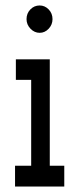

<svg xmlns="http://www.w3.org/2000/svg" viewBox="-20 -682 290 702"><path d="M35 0V-76H94V-390H38V-465H162V-76H215V0ZM125 -562Q106 -562 91.5 -577Q77 -592 77 -612Q77 -633 91 -647.5Q105 -662 125 -662Q144 -662 158 -647.5Q172 -633 172 -612Q172 -592 158 -577Q144 -562 125 -562Z"/></svg>

Font: Inconsolata UltraCondensed Bold
Style: Regular
Weight: 700
Width: 1
Monospace: yes
Designer: Raph Levien, Cyreal, Brenton Simpson
Foundry: Raph Levien, Cyreal, Google
Version: Version 3.001; ttfautohint (v1.8.2.53-6de2)